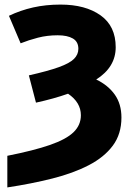

<svg xmlns="http://www.w3.org/2000/svg" viewBox="-20 -578 581 838"><path d="M12 240V102Q128 79 198.5 54.5Q269 30 301 -1Q333 -32 333 -75Q333 -131 277 -169Q215 -147 137 -130L106 -249Q190 -268 237 -285Q284 -302 303 -321Q322 -340 322 -365Q322 -396 298 -410Q274 -424 232 -424Q186 -424 145.5 -413.5Q105 -403 70 -389L19 -509Q69 -533 124.5 -545.5Q180 -558 244 -558Q353 -558 419 -511Q485 -464 485 -372Q485 -285 400 -231Q452 -206 481 -165Q510 -124 510 -65Q510 7 472.5 57.5Q435 108 367.5 143Q300 178 209 201Q118 224 12 240Z"/></svg>

Font: Noto Sans Disp ExtBd
Style: Regular
Weight: 800
Designer: Monotype Design Team
Foundry: Monotype Imaging Inc.
Version: Version 2.000;GOOG;noto-source:20170915:90ef993387c0; ttfaut